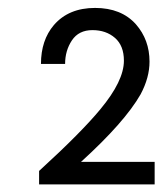

<svg xmlns="http://www.w3.org/2000/svg" viewBox="-20 -475 418 494"><path d="M377.9 -0.5V-58.6H188.5Q300.8 -160.6 341.8 -232.4Q364.7 -275.4 364.7 -316.4Q364.7 -372.6 329.6 -412.6Q292 -454.6 224.6 -454.6Q156.7 -454.6 118.7 -410.6Q85.4 -371.6 85.4 -310.5H147.5Q147.5 -344.7 165 -371.1Q182.6 -397.5 217.8 -397.5Q252.9 -397.5 275.9 -377.4Q298.8 -357.4 298.8 -318.8Q298.8 -266.6 237.8 -193.4Q214.8 -165.5 176.3 -126.5Q137.7 -87.4 80.6 -35.2V-0.5Z"/></svg>

Font: ML-NILA01_NewLipi
Style: Regular
Weight: 400
Designer: CLT@C-DIT
Version: Version ML-NILA01_NewLipi 2.